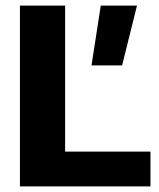

<svg xmlns="http://www.w3.org/2000/svg" viewBox="-20 -664 567 684"><path d="M51 0V-644H212V-124H516V0ZM306 -431 339 -644H468L415 -431Z"/></svg>

Font: Kanit SemiBold
Style: Regular
Weight: 600
Designer: Katatrad Team
Foundry: CadsonDemak
Version: Version 2.000; ttfautohint (v1.8.3)